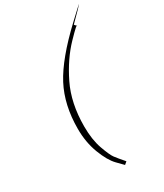

<svg xmlns="http://www.w3.org/2000/svg" viewBox="-260 -977 1098 1283"><g transform="rotate(-30 289.0 -335.5)"><path d="M154 -159Q154 -343 226 -480Q298 -617 485.5 -793.5Q673 -970 479 -776L494 -758Q505 -780 417.5 -689.5Q330 -599 264.5 -465Q199 -331 199 -152Q199 -50 225 23Q251 96 269 120Q287 144 327 190L307 207Q303 203 261.5 160.5Q220 118 187 31Q154 -56 154 -159Z"/></g></svg>

Font: Be Vietnam Thin
Style: Italic
Weight: 250
Italic angle: -9°
Designer: Gabriel Lam
Foundry: TypeRant
Version: Version 3.000